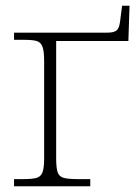

<svg xmlns="http://www.w3.org/2000/svg" viewBox="-20 -650 488 670"><path d="M29 0V-25H61Q91 -25 106.5 -29Q122 -33 128 -48Q134 -63 134 -97V-438Q134 -472 128 -487.5Q122 -503 107.5 -507Q93 -511 66 -511H29V-536H353Q377 -536 386.5 -543.5Q396 -551 399 -575L406 -630H432L428 -507H176V-97Q176 -63 181.5 -48Q187 -33 203.5 -29Q220 -25 251 -25H295V0Z"/></svg>

Font: Noto Serif ExtraLight
Style: Regular
Weight: 200
Designer: Monotype Design Team
Foundry: Monotype Imaging Inc.
Version: Version 2.015; ttfautohint (v1.8.4.7-5d5b)